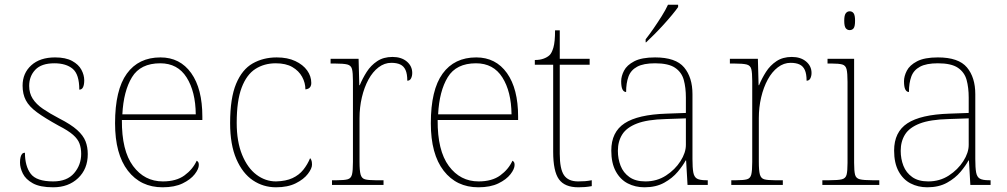

<svg xmlns="http://www.w3.org/2000/svg" viewBox="-20 -786 4281 816"><path d="M206 10Q150 10 119.5 -7Q89 -24 77 -48.5Q65 -73 65 -95Q65 -109 67.5 -118.5Q70 -128 74.5 -132.5Q79 -137 86 -137Q86 -80 110.5 -47.5Q135 -15 206 -15Q265 -15 295 -50Q325 -85 325 -132Q325 -156 318 -175.5Q311 -195 290.5 -213Q270 -231 229 -252Q171 -284 137.5 -308.5Q104 -333 90 -359.5Q76 -386 76 -422Q76 -475 113 -508.5Q150 -542 214 -542Q259 -542 286.5 -527Q314 -512 326 -489.5Q338 -467 338 -445Q338 -426 333 -415.5Q328 -405 317 -405Q317 -470 289 -493.5Q261 -517 211 -517Q156 -517 130 -489.5Q104 -462 104 -421Q104 -390 119 -366.5Q134 -343 162.5 -323.5Q191 -304 231 -283Q282 -257 308 -233.5Q334 -210 343.5 -185.5Q353 -161 353 -131Q353 -68 312 -29Q271 10 206 10Z M671 10Q578 10 523.5 -60.5Q469 -131 469 -262Q469 -404 519 -473Q569 -542 662 -542Q745 -542 792.5 -475.5Q840 -409 840 -290V-276H498Q497 -146 545.5 -80.5Q594 -15 672 -15Q729 -15 764 -40.5Q799 -66 816 -103Q821 -100 823 -96Q825 -92 825 -85Q825 -68 807.5 -45.5Q790 -23 756 -6.5Q722 10 671 10ZM812 -300Q811 -397 773 -457Q735 -517 661 -517Q577 -517 541 -458Q505 -399 500 -300Z M1153 10Q1099 10 1055 -19.5Q1011 -49 984.5 -110Q958 -171 958 -263Q958 -369 983.5 -430Q1009 -491 1054 -516.5Q1099 -542 1156 -542Q1202 -542 1235 -526.5Q1268 -511 1285.5 -486.5Q1303 -462 1303 -433Q1303 -425 1300 -419Q1297 -413 1291.5 -410Q1286 -407 1278 -406Q1278 -434 1264 -459.5Q1250 -485 1222.5 -501Q1195 -517 1152 -517Q1103 -517 1065.5 -493Q1028 -469 1007 -413.5Q986 -358 986 -264Q986 -184 1009 -128Q1032 -72 1070 -43.5Q1108 -15 1153 -15Q1195 -16 1223 -29Q1251 -42 1269 -64.5Q1287 -87 1298 -114Q1303 -108 1304.5 -101.5Q1306 -95 1306 -86Q1306 -70 1288.5 -47Q1271 -24 1237 -7Q1203 10 1153 10Z M1391 0V-20H1413Q1443 -20 1457.5 -24Q1472 -28 1476 -44.5Q1480 -61 1480 -98V-442Q1480 -477 1476 -492.5Q1472 -508 1456 -512Q1440 -516 1403 -516H1385V-536H1504L1507 -424H1509Q1521 -453 1538.5 -480.5Q1556 -508 1583 -526Q1610 -544 1648 -544Q1686 -544 1709 -524.5Q1732 -505 1732 -476Q1732 -463 1727 -453Q1722 -443 1711 -443Q1711 -472 1703.5 -488.5Q1696 -505 1681 -512Q1666 -519 1643 -519Q1614 -519 1589 -500Q1564 -481 1546 -448Q1528 -415 1518 -372.5Q1508 -330 1508 -284V-98Q1508 -61 1512.5 -44.5Q1517 -28 1531 -24Q1545 -20 1575 -20H1610V0Z M2013 10Q1920 10 1865.5 -60.5Q1811 -131 1811 -262Q1811 -404 1861 -473Q1911 -542 2004 -542Q2087 -542 2134.5 -475.5Q2182 -409 2182 -290V-276H1840Q1839 -146 1887.5 -80.5Q1936 -15 2014 -15Q2071 -15 2106 -40.5Q2141 -66 2158 -103Q2163 -100 2165 -96Q2167 -92 2167 -85Q2167 -68 2149.5 -45.5Q2132 -23 2098 -6.5Q2064 10 2013 10ZM2154 -300Q2153 -397 2115 -457Q2077 -517 2003 -517Q1919 -517 1883 -458Q1847 -399 1842 -300Z M2438 10Q2380 10 2355.5 -24Q2331 -58 2331 -141V-511H2253V-531Q2274 -531 2289.5 -536.5Q2305 -542 2315 -551Q2325 -560 2332 -584Q2339 -608 2339 -657H2359V-536H2486V-511H2359V-132Q2359 -68 2377 -41.5Q2395 -15 2437 -15Q2454 -15 2466.5 -16Q2479 -17 2495 -20V5Q2479 8 2465.5 9Q2452 10 2438 10Z M2719 10Q2680 10 2648 -6.5Q2616 -23 2597 -58Q2578 -93 2578 -146Q2578 -225 2634.5 -262Q2691 -299 2812 -303L2895 -306V-371Q2895 -414 2886 -446.5Q2877 -479 2849 -498Q2821 -517 2764 -517Q2715 -517 2688 -502.5Q2661 -488 2651 -460.5Q2641 -433 2641 -395Q2631 -395 2625.5 -406Q2620 -417 2620 -441Q2620 -462 2632 -485.5Q2644 -509 2675.5 -525.5Q2707 -542 2764 -542Q2852 -542 2887.5 -499.5Q2923 -457 2923 -386V-110Q2923 -73 2926.5 -53.5Q2930 -34 2942 -27Q2954 -20 2981 -20H2988V0H2902L2896 -104H2894Q2883 -83 2860.5 -56Q2838 -29 2803 -9.5Q2768 10 2719 10ZM2723 -15Q2772 -15 2810.5 -40Q2849 -65 2872 -101Q2895 -137 2895 -170V-283L2809 -280Q2731 -278 2687 -261Q2643 -244 2624.5 -214.5Q2606 -185 2606 -145Q2606 -111 2617.5 -81.5Q2629 -52 2655 -33.5Q2681 -15 2723 -15ZM2724 -619Q2739 -638 2757 -664Q2775 -690 2792 -717Q2809 -744 2819 -766H2862V-756Q2853 -743 2836.5 -723Q2820 -703 2800 -681Q2780 -659 2760.5 -639.5Q2741 -620 2726 -606H2724Z M3088 0V-20H3110Q3140 -20 3154.5 -24Q3169 -28 3173 -44.5Q3177 -61 3177 -98V-442Q3177 -477 3173 -492.5Q3169 -508 3153 -512Q3137 -516 3100 -516H3082V-536H3201L3204 -424H3206Q3218 -453 3235.5 -480.5Q3253 -508 3280 -526Q3307 -544 3345 -544Q3383 -544 3406 -524.5Q3429 -505 3429 -476Q3429 -463 3424 -453Q3419 -443 3408 -443Q3408 -472 3400.5 -488.5Q3393 -505 3378 -512Q3363 -519 3340 -519Q3311 -519 3286 -500Q3261 -481 3243 -448Q3225 -415 3215 -372.5Q3205 -330 3205 -284V-98Q3205 -61 3209.5 -44.5Q3214 -28 3228 -24Q3242 -20 3272 -20H3307V0Z M3475 0V-20H3505Q3542 -20 3558 -24Q3574 -28 3578 -43.5Q3582 -59 3582 -94V-438Q3582 -475 3578 -491.5Q3574 -508 3559.5 -512Q3545 -516 3515 -516H3497V-536H3610V-94Q3610 -59 3614 -43.5Q3618 -28 3634.5 -24Q3651 -20 3687 -20H3717V0ZM3591 -658Q3581 -658 3574.5 -666Q3568 -674 3568 -698Q3568 -721 3574.5 -729.5Q3581 -738 3591 -738Q3602 -738 3608 -729.5Q3614 -721 3614 -698Q3614 -674 3608 -666Q3602 -658 3591 -658Z M3921 10Q3882 10 3850 -6.5Q3818 -23 3799 -58Q3780 -93 3780 -146Q3780 -225 3836.5 -262Q3893 -299 4014 -303L4097 -306V-371Q4097 -414 4088 -446.5Q4079 -479 4051 -498Q4023 -517 3966 -517Q3917 -517 3890 -502.5Q3863 -488 3853 -460.5Q3843 -433 3843 -395Q3833 -395 3827.5 -406Q3822 -417 3822 -441Q3822 -462 3834 -485.5Q3846 -509 3877.5 -525.5Q3909 -542 3966 -542Q4054 -542 4089.5 -499.5Q4125 -457 4125 -386V-110Q4125 -73 4128.5 -53.5Q4132 -34 4144 -27Q4156 -20 4183 -20H4190V0H4104L4098 -104H4096Q4085 -83 4062.5 -56Q4040 -29 4005 -9.5Q3970 10 3921 10ZM3925 -15Q3974 -15 4012.5 -40Q4051 -65 4074 -101Q4097 -137 4097 -170V-283L4011 -280Q3933 -278 3889 -261Q3845 -244 3826.5 -214.5Q3808 -185 3808 -145Q3808 -111 3819.5 -81.5Q3831 -52 3857 -33.5Q3883 -15 3925 -15Z"/></svg>

Font: Noto Serif Thai Thin
Style: Regular
Weight: 250
Version: Version 2.001